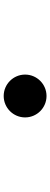

<svg xmlns="http://www.w3.org/2000/svg" viewBox="364 -900 272 1040"><g transform="rotate(-90 500.0 -380.0)"><path d="M418 -298C439 -277 468 -264 500 -264C564 -264 616 -316 616 -380C616 -444 564 -496 500 -496C468 -496 439 -483 418 -462C397 -441 384 -412 384 -380C384 -348 397 -319 418 -298Z"/></g></svg>

Font: GenSenRounded2 TW M
Style: Regular
Weight: 500
Version: Version 2.100;PS 2.1;hotconv 16.6.51;makeotf.lib2.5.65220 DE